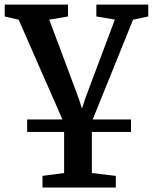

<svg xmlns="http://www.w3.org/2000/svg" viewBox="-24 -573 664 834"><path d="M94 0V-54H545V0ZM160.5 241.5V191L254.5 178.5V-37.5L57 -487.5L-3.5 -501.5V-553H271.5V-501.5L190 -487.5L319 -142.5L332 -101L345.5 -143L475 -488L394.5 -501.5V-553H620V-501.5L554 -487.5L375 -45V178.5L479 191V241.5Z"/></svg>

Font: Merriweather 24pt SemiBold
Style: Regular
Weight: 600
Designer: Eben Sorkin
Foundry: Eben Sorkin
Version: Version 2.100